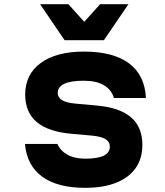

<svg xmlns="http://www.w3.org/2000/svg" viewBox="-20 -881 790 920"><path d="M254.9 -191.4Q269.1 -158.8 303.1 -139.7Q337.1 -120.7 388.5 -120.7Q447.3 -120.7 476.7 -135Q506.2 -149.3 506.2 -177.9Q506.2 -201.7 485.8 -214.3Q465.5 -226.8 421.9 -231.1L321 -240.1Q210.6 -249.9 155.6 -296.6Q100.7 -343.3 100.7 -428.2Q100.7 -524.2 174.9 -579Q249.1 -633.8 382 -633.8Q522.6 -633.8 598.2 -577.5Q673.8 -521.1 679.3 -411.4H525.8Q514.5 -450.8 478.3 -472.5Q442.1 -494.2 381.5 -494.2Q319.4 -494.2 288.1 -479.5Q256.7 -464.8 256.7 -435.4Q256.7 -413.9 277.1 -401.3Q297.4 -388.8 341 -384.5L441.9 -375.5Q553.3 -365.7 607.8 -319Q662.2 -272.3 662.2 -186.6Q662.2 -121.4 630 -75.6Q597.8 -29.7 536.6 -5.4Q475.4 19 387.9 19Q255.1 19 181.7 -34.8Q108.4 -88.5 99.7 -191.4ZM595.4 -860.8 478 -688.5H289.5L172.1 -860.8H307.8L432.3 -722.5H335.1L459.7 -860.8Z"/></svg>

Font: Martian Mono SemiExpanded
Style: Regular
Weight: 400
Width: 6
Monospace: yes
Designer: Roman Shamin
Foundry: Evil Martians
Version: Version 1.000